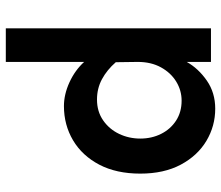

<svg xmlns="http://www.w3.org/2000/svg" viewBox="-70 -673 758 658"><g transform="rotate(-90 309.0 -344.0)"><path d="M265.6 14.6Q206.1 14.6 155.3 -15.6Q104.5 -45.9 73.7 -103.5Q43 -161.1 43 -242.2Q43 -324.2 73.7 -382.8Q104.5 -441.4 157.2 -472.7Q210 -503.9 274.4 -503.9Q314.5 -503.9 356 -484.9Q397.5 -465.8 425.8 -434.6V-703.1H541V0H425.8V-83Q403.3 -43 361.8 -14.2Q320.3 14.6 265.6 14.6ZM293 -100.6Q328.1 -100.6 358.4 -119.1Q388.7 -137.7 407.2 -171.4Q425.8 -205.1 425.8 -251L424.8 -326.2Q398.4 -356.4 366.7 -373.5Q335 -390.6 296.9 -390.6Q255.9 -390.6 225.6 -369.6Q195.3 -348.6 179.2 -314.9Q163.1 -281.2 163.1 -242.2Q163.1 -203.1 179.2 -170.9Q195.3 -138.7 224.6 -119.6Q253.9 -100.6 293 -100.6Z"/></g></svg>

Font: Sen SemiBold
Style: Regular
Weight: 600
Designer: Kosal Sen, Philatype
Foundry: Philatype
Version: Version 2.000;gftools[0.9.31]